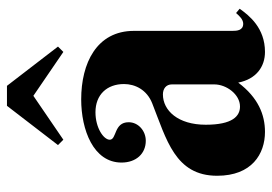

<svg xmlns="http://www.w3.org/2000/svg" viewBox="-132 -622 763 538"><g transform="rotate(-90 249.0 -353.5)"><path d="M281 -134C281 -100 253 -62 219 -62C192 -62 168 -83 168 -158C168 -236 208 -278 253 -278C269 -278 281 -269 281 -253ZM203 -467C252 -467 282 -435 282 -387C282 -356 266 -323 228 -308C127 -268 25 -244 25 -126C25 -29 86 8 148 8C196 8 244 -11 286 -67C296 -16 331 8 372 8C439 8 474 -36 493 -63L481 -73C473 -64 463 -53 451 -53C432 -53 431 -71 431 -83V-359C431 -464 340 -507 239 -507C154 -507 62 -473 62 -394C62 -353 87 -326 123 -326C151 -326 175 -347 175 -374C175 -416 126 -407 126 -427C126 -444 159 -467 203 -467ZM221 -715 111 -572 126 -557 249 -641 372 -557 387 -572 277 -715Z"/></g></svg>

Font: Berkshire Swash
Style: Regular
Weight: 700
Designer: Astigmatic (AOETI)
Foundry: Astigmatic (AOETI)
Version: Version 1.000